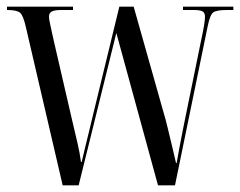

<svg xmlns="http://www.w3.org/2000/svg" viewBox="-20 -556 721 576"><path d="M58 -473Q50 -509 40.5 -517.5Q31 -526 2 -526H1V-536H199V-526H165Q142 -526 134.5 -521Q127 -516 127 -507Q127 -497 132 -476Q137 -455 141 -435L196 -197Q207 -150 213 -124.5Q219 -99 223 -70H225Q229 -87 235 -112Q241 -137 247.5 -163Q254 -189 258 -207L338 -536H381L470 -221Q476 -202 483 -172.5Q490 -143 497 -114.5Q504 -86 508 -67H510Q513 -84 518 -111.5Q523 -139 528.5 -166Q534 -193 537 -208L584 -438Q595 -488 595 -506Q595 -516 589 -521Q583 -526 560 -526H529V-536H680V-526H661Q630 -526 620 -519Q610 -512 603 -477L505 0H454L329 -457L216 0H168Z"/></svg>

Font: Noto Serif Display ExtraCondensed
Style: Regular
Weight: 400
Width: 2
Designer: Monotype Design Team
Foundry: Monotype Imaging Inc.
Version: Version 2.009